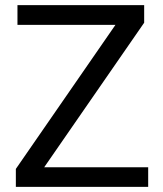

<svg xmlns="http://www.w3.org/2000/svg" viewBox="-20 -731 639 751"><path d="M152.8 -76.7H559.6V0H42V-70.3L431.6 -633.8H48.3V-710.9H543.9V-642.1Z"/></svg>

Font: Vazir UI
Style: Regular-UI
Weight: 400
Designer: Saber Rastikerdar
Foundry: Saber Rastikerdar
Version: Version 30.1.0